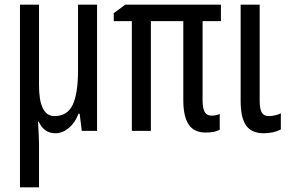

<svg xmlns="http://www.w3.org/2000/svg" viewBox="-20 -557 1231 817"><path d="M393 0H328L319 -73H314Q299 -34 272.5 -12Q246 10 216 10Q167 10 145 -39H142Q146 33 146 58V240H65V-537H146V-194Q146 -63 212 -63Q266 -63 289 -110.5Q312 -158 312 -257V-537H393Z M915 -72V-5Q895 7 855 7Q806 7 783 -27Q760 -61 760 -131V-467H622V0H541V-467H464V-501L513 -537H920V-467H842V-132Q842 -96 851 -80.5Q860 -65 880 -65Q900 -65 915 -72Z M1085 -129Q1085 -93 1094 -78Q1103 -63 1124 -63Q1137 -63 1152 -66.5Q1167 -70 1175 -75V-6Q1143 10 1103 10Q1051 10 1027.5 -22.5Q1004 -55 1004 -128V-537H1085Z"/></svg>

Font: Noto Sans UI Cond
Style: Regular
Weight: 400
Width: 3
Designer: Monotype Design Team
Foundry: Monotype Imaging Inc.
Version: Version 1.001